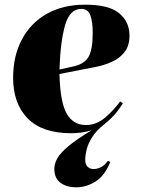

<svg xmlns="http://www.w3.org/2000/svg" viewBox="-20 -555 601 820"><path d="M36 -223Q36 -315 73 -385.5Q110 -456 179 -495.5Q248 -535 344 -535Q445 -535 489 -498.5Q533 -462 533 -403Q533 -359 511.5 -332Q490 -305 457 -290.5Q424 -276 388.5 -269Q353 -262 326 -257L234 -239Q237 -118 265 -69.5Q293 -21 347 -21Q391 -21 428.5 -52.5Q466 -84 493 -122L505 -114Q498 -102 479.5 -77.5Q461 -53 424 -23Q391 3 373.5 31Q356 59 350 84Q344 109 344 127Q344 148 354.5 157.5Q365 167 380 167Q394 167 410 159.5Q426 152 441 132L451 137Q427 196 387.5 220.5Q348 245 307 245Q264 245 238 225.5Q212 206 212 166Q212 144 225 121Q238 98 272.5 69Q307 40 372 1Q354 7 330.5 10.5Q307 14 284 14Q160 14 98 -49.5Q36 -113 36 -223ZM234 -258 292 -271Q340 -281 358 -312Q376 -343 376 -416Q376 -459 366.5 -488Q357 -517 327 -517Q278 -517 258 -447.5Q238 -378 234 -258Z"/></svg>

Font: Literata 72pt ExtraBold
Style: Italic
Weight: 800
Italic angle: -2°
Designer: Latin by Veronika Burian and Jose Scaglione. Greek by Irene Vlachou. Cyrillic by Vera Evstafieva
Foundry: TypeTogether
Version: Version 3.002